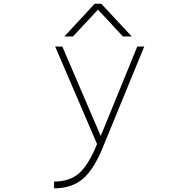

<svg xmlns="http://www.w3.org/2000/svg" viewBox="-20 -772 1040 1021"><path d="M680.7 -578.1H633.8L501 -720.7L368.2 -578.1H322.3L483.4 -752H518.6ZM515.6 -48.8 710 -524.4H747.1L533.2 -3.9Q482.4 126 422.4 177.7Q362.3 229.5 267.6 229.5V193.4Q349.6 193.4 399.9 149.9Q450.2 106.4 496.1 -5.9L273.4 -524.4H311.5Z"/></svg>

Font: Gen Shin Gothic Monospace ExtraLight
Style: Regular
Weight: 200
Designer: [Source Han Sans]
Ryoko NISHIZUKA  (kana & ideographs); Paul D. Hunt (Latin, Greek & Cyrillic); Wenlong ZHANG  (bopomofo
Version: Version 1.002.20150607